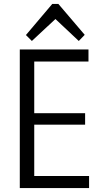

<svg xmlns="http://www.w3.org/2000/svg" viewBox="-20 -950 514 970"><path d="M136 -61H430V0H80V-700H427V-639H136L153 -688V-348L136 -378H410V-320H136L153 -350V-12ZM111 -773 244 -930H275L408 -774L378 -743L246 -867H274L141 -743Z"/></svg>

Font: Pathway Extreme SemiCondensed Light
Style: Regular
Weight: 300
Width: 4
Version: Version 1.001;gftools[0.9.26]